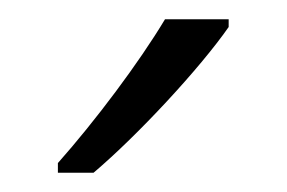

<svg xmlns="http://www.w3.org/2000/svg" viewBox="-20 -785 297 199"><path d="M217 -757V-765H151C124 -720 79 -660 40 -616V-606H77C123 -645 187 -714 217 -757Z"/></svg>

Font: Noto Sans Armenian SemiCondensed Light
Style: Regular
Weight: 300
Width: 4
Designer: Monotype Design Team
Foundry: Monotype Imaging Inc.
Version: Version 2.008